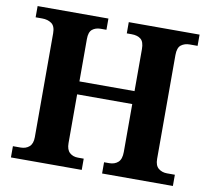

<svg xmlns="http://www.w3.org/2000/svg" viewBox="-79 -803 977 892"><g transform="rotate(10 409.5 -357.0)"><path d="M28 0V-53H64Q89 -53 105 -67Q121 -81 121 -112V-602Q121 -636 103 -648.5Q85 -661 59 -661H28V-714H362V-661H335Q311 -661 295.5 -648.5Q280 -636 280 -603V-403H540V-601Q540 -636 524 -648.5Q508 -661 481 -661H458V-714H792V-661H755Q731 -661 714.5 -648.5Q698 -636 698 -601V-111Q698 -80 714.5 -66.5Q731 -53 755 -53H792V0H458V-53H482Q508 -53 524 -67.5Q540 -82 540 -116V-342H280V-112Q280 -81 295.5 -67Q311 -53 335 -53H362V0Z"/></g></svg>

Font: Noto Serif Gurmukhi
Style: Bold
Weight: 700
Designer: Vaibhav Singh and the Monotype Design Team
Foundry: Monotype Imaging Inc.
Version: Version 2.004; ttfautohint (v1.8.4.7-5d5b)